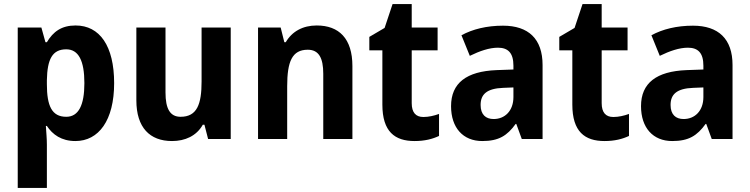

<svg xmlns="http://www.w3.org/2000/svg" viewBox="-20 -682 3678 942"><path d="M351 -557C282 -557 241 -527 210 -475H203L183 -547H67V240H210V27C210 -1 207 -33 205 -64H210C238 -22 281 10 350 10C464 10 540 -91 540 -274C540 -457 469 -557 351 -557ZM305 -440C365 -440 394 -385 394 -274C394 -165 365 -109 305 -109C234 -109 210 -163 210 -269V-289C212 -392 237 -440 305 -440Z M1112 -547H969V-282C969 -171 947 -109 866 -109C814 -109 792 -149 792 -228V-547H649V-190C649 -56 715 10 824 10C888 10 944 -15 975 -70H983L1001 0H1112Z M1534 -557C1466 -557 1413 -528 1382 -475H1375L1357 -547H1246V0H1389V-259C1389 -380 1413 -438 1490 -438C1544 -438 1566 -398 1566 -320V0H1709V-358C1709 -493 1643 -557 1534 -557Z M2057 -108C2020 -108 2000 -130 2000 -176V-435H2127V-547H2000V-662H1906L1867 -545L1792 -501V-435H1856V-169C1856 -36 1917 10 2014 10C2064 10 2102 0 2134 -15V-123C2109 -114 2083 -108 2057 -108Z M2448 -556C2368 -556 2299 -539 2244 -509L2285 -408C2334 -432 2381 -448 2423 -448C2472 -448 2499 -423 2499 -360V-341L2416 -338C2269 -332 2193 -275 2193 -161C2193 -55 2252 10 2346 10C2427 10 2468 -16 2510 -74H2513L2540 0H2642V-363C2642 -491 2573 -556 2448 -556ZM2449 -251 2499 -253V-206C2499 -138 2457 -98 2402 -98C2363 -98 2338 -120 2338 -167C2338 -219 2368 -248 2449 -251Z M2989 -108C2952 -108 2932 -130 2932 -176V-435H3059V-547H2932V-662H2838L2799 -545L2724 -501V-435H2788V-169C2788 -36 2849 10 2946 10C2996 10 3034 0 3066 -15V-123C3041 -114 3015 -108 2989 -108Z M3380 -556C3300 -556 3231 -539 3176 -509L3217 -408C3266 -432 3313 -448 3355 -448C3404 -448 3431 -423 3431 -360V-341L3348 -338C3201 -332 3125 -275 3125 -161C3125 -55 3184 10 3278 10C3359 10 3400 -16 3442 -74H3445L3472 0H3574V-363C3574 -491 3505 -556 3380 -556ZM3381 -251 3431 -253V-206C3431 -138 3389 -98 3334 -98C3295 -98 3270 -120 3270 -167C3270 -219 3300 -248 3381 -251Z"/></svg>

Font: Noto Sans Lao Looped SemiCondensed
Style: Bold
Weight: 700
Width: 4
Designer: Mark Frömberg, Ben Mitchell
Foundry: The Fontpad Ltd
Version: Version 1.002